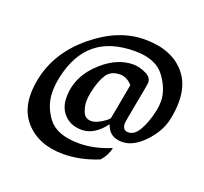

<svg xmlns="http://www.w3.org/2000/svg" viewBox="-109 -736 923 868"><g transform="rotate(20 352.5 -301.5)"><path d="M275.9 4.9Q156.2 4.9 91.3 -69.3Q45.9 -120.6 45.9 -201.2Q45.9 -236.8 54.7 -278.3Q83.5 -413.1 202.6 -510.7Q321.8 -608.4 447.3 -608.4Q579.1 -608.4 644 -530.3Q688 -477.5 688 -394.5Q688 -355 678.2 -308.6Q665 -247.1 613 -192.4Q561 -137.7 506.8 -137.7Q445.3 -137.7 428.2 -193.8Q377.9 -126.5 317.4 -126.5Q257.3 -126.5 224.6 -169.9Q203.1 -198.7 203.1 -242.2Q203.1 -346.7 293.5 -424.8Q362.8 -484.4 437 -484.4Q467.8 -484.4 501 -467.8Q527.8 -454.6 527.8 -428.7Q527.8 -422.4 510.3 -330.6Q491.2 -231.4 491.2 -220.7Q491.2 -188 519.5 -188Q549.3 -188 571.5 -227.3Q593.8 -266.6 606.4 -326.2Q610.8 -347.7 610.8 -368.2Q610.8 -426.3 567.9 -484.9Q524.9 -543.5 424.3 -543.5Q305.7 -543.5 236.3 -486.3Q167 -429.2 142.6 -314.9Q134.8 -277.3 134.8 -244.6Q134.8 -177.2 177.2 -121.1Q219.7 -64.9 326.7 -64.9Q399.4 -64.9 479 -97.7Q470.7 -58.6 443.4 -29.8Q356.9 4.9 275.9 4.9ZM344.7 -178.7Q365.2 -178.7 394.3 -197Q423.3 -215.3 424.8 -224.1L455.6 -391.6Q429.2 -421.4 396.5 -421.4Q353 -421.4 332.3 -390.6Q311.5 -359.9 298.8 -300.3Q293.5 -276.4 293.5 -255.9Q293.5 -231.4 304.2 -205.1Q314.9 -178.7 344.7 -178.7Z"/></g></svg>

Font: Balgruf
Style: Italic
Weight: 500
Italic angle: -12°
Designer: Paul James Miller
Foundry: High-Logic / Made with FontCreator
Version: Version 1.201;March 28, 2021;FontCreator 13.0.0.2683 64-bit